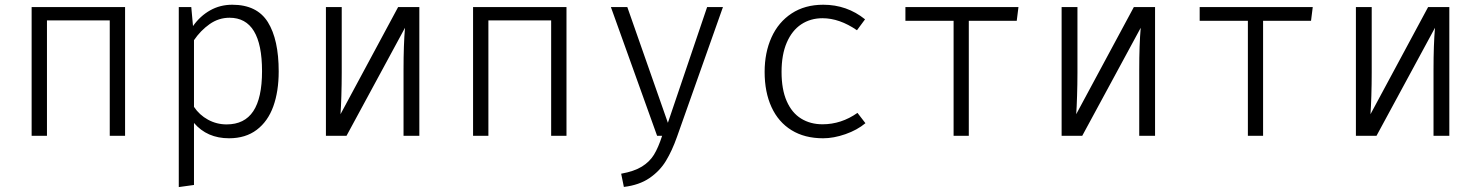

<svg xmlns="http://www.w3.org/2000/svg" viewBox="-20 -568 6194 803"><path d="M503.1 0H439V-482.6H176.4V0H112.3V-538.5H503.1Z M1145.6 -269.2Q1145.6 -186.2 1123.1 -123.3Q1100.5 -60.5 1053.8 -25.1Q1007.2 10.3 937.9 10.3Q846.2 10.3 791.3 -53.8V205.6L727.7 214.4V-538.5H780L787.2 -459Q816.9 -501 858.7 -524.6Q900.5 -548.2 951.3 -548.2Q1054.9 -548.2 1100.3 -475.4Q1145.6 -402.6 1145.6 -269.2ZM791.3 -400V-121Q813.8 -87.2 850 -67.4Q886.2 -47.7 927.7 -47.7Q1002.6 -47.7 1039.2 -102.8Q1075.9 -157.9 1075.9 -270.3Q1075.9 -493.8 940 -493.8Q894.4 -493.8 856.4 -466.9Q818.5 -440 791.3 -400Z M1733.8 -538.5V0H1667.7V-276.4Q1667.7 -381 1673.8 -451.8L1429.2 0H1343.1V-538.5H1409.2V-263.6Q1409.2 -216.4 1407.7 -167.2Q1406.2 -117.9 1404.1 -90.3L1645.1 -538.5Z M2349.2 0H2285.1V-482.6H2022.6V0H1958.5V-538.5H2349.2Z M2811.3 4.6Q2790.8 62.6 2765.1 104.9Q2739.5 147.2 2696.4 176.7Q2653.3 206.2 2589.2 213.8L2577.9 158.5Q2632.3 148.7 2664.6 128.7Q2696.9 108.7 2715.1 79Q2733.3 49.2 2749.2 0H2728.2L2534.9 -538.5H2603.6L2773.3 -54.4L2937.4 -538.5H3003.6Z M3566.2 -95.9 3599.5 -52.8Q3565.1 -24.1 3515.9 -6.9Q3466.7 10.3 3422.6 10.3Q3345.1 10.3 3290.3 -23.6Q3235.4 -57.4 3206.7 -120Q3177.9 -182.6 3177.9 -267.2Q3177.9 -348.2 3206.7 -411.8Q3235.4 -475.4 3290.8 -511.8Q3346.2 -548.2 3423.1 -548.2Q3522.1 -548.2 3597.9 -487.2L3564.1 -441.5Q3490.8 -491.8 3420 -491.8Q3369.7 -491.8 3331 -466.2Q3292.3 -440.5 3270.5 -390Q3248.7 -339.5 3248.7 -267.2Q3248.7 -193.8 3270.3 -144.9Q3291.8 -95.9 3330.5 -72.1Q3369.2 -48.2 3420 -48.2Q3498.5 -48.2 3566.2 -95.9Z M3766.7 -538.5H4239.5L4232.3 -481H4031.8V0H3968.2V-481H3766.7Z M4810.8 -538.5V0H4744.6V-276.4Q4744.6 -381 4750.8 -451.8L4506.2 0H4420V-538.5H4486.2V-263.6Q4486.2 -216.4 4484.6 -167.2Q4483.1 -117.9 4481 -90.3L4722.1 -538.5Z M4997.4 -538.5H5470.3L5463.1 -481H5262.6V0H5199V-481H4997.4Z M6041.5 -538.5V0H5975.4V-276.4Q5975.4 -381 5981.5 -451.8L5736.9 0H5650.8V-538.5H5716.9V-263.6Q5716.9 -216.4 5715.4 -167.2Q5713.8 -117.9 5711.8 -90.3L5952.8 -538.5Z"/></svg>

Font: Fira Code Fixed Light
Style: Regular
Weight: 300
Monospace: yes
Designer: Carrois Corporate, Edenspiekermann AG, Nikita Prokopov
Foundry: Carrois Corporate, Edenspiekermann AG, Nikita Prokopov
Version: Version 5.002